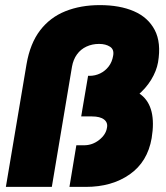

<svg xmlns="http://www.w3.org/2000/svg" viewBox="-20 -732 649 752"><path d="M3 0 84 -481Q98 -562 137 -613Q176 -664 236 -688Q296 -712 371 -712Q449 -712 504.5 -688Q560 -664 586 -614.5Q612 -565 599 -488Q593 -454 572 -419.5Q551 -385 516.5 -356.5Q482 -328 438 -311Q394 -294 343 -294H301L325 -435H331Q353 -435 372.5 -444.5Q392 -454 405.5 -471.5Q419 -489 423 -513Q428 -538 411 -549Q394 -560 368 -560Q341 -560 318.5 -549.5Q296 -539 281.5 -519Q267 -499 262 -471L183 0ZM252 0 279 -163H309Q342 -163 368.5 -184Q395 -205 399 -232Q403 -252 387.5 -264Q372 -276 340 -276H298L321 -409H325Q472 -409 533 -360.5Q594 -312 574 -191Q558 -98 488 -49Q418 0 316 0Z"/></svg>

Font: Figtree Light Black
Style: Italic
Weight: 900
Italic angle: -9.5°
Version: Version 2.000